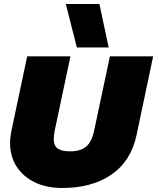

<svg xmlns="http://www.w3.org/2000/svg" viewBox="-20 -924 781 954"><path d="M362 -688 307 -904H474L520 -688ZM289 10Q211 10 153 -18Q95 -46 62.5 -96.5Q30 -147 30 -214Q30 -229 32 -244Q34 -259 37 -275L115 -644H330L252 -276Q250 -264 248.5 -253.5Q247 -243 247 -234Q247 -200 266.5 -186Q286 -172 328 -172Q380 -172 408 -195.5Q436 -219 448 -276L526 -644H741L658 -251Q631 -124 534.5 -57Q438 10 289 10Z"/></svg>

Font: Kanit ExtraBold
Style: Italic
Weight: 800
Italic angle: -12°
Designer: Katatrad Team
Foundry: CadsonDemak
Version: Version 2.000; ttfautohint (v1.8.3)